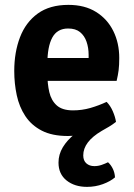

<svg xmlns="http://www.w3.org/2000/svg" viewBox="-20 -530 538 768"><path d="M412 119Q423 128.5 431 144.5Q439 160.5 440 179.5Q421.5 195.5 391.5 206.5Q361.5 217.5 328 217.5Q278.5 217.5 246.2 191.8Q214 166 214 120.5Q214 88 231.2 59.2Q248.5 30.5 278.5 6.5Q308.5 -17.5 346.5 -35.5L444 -42.5Q430 -31.5 416.5 -23.5Q403 -15.5 387 -6.5Q313 37 313 91.5Q313 112.5 325.5 123.5Q338 134.5 357.5 134.5Q372.5 134.5 386.8 129.5Q401 124.5 412 119ZM120 -206.5V-298H334.5V-310.5Q334.5 -339 326.2 -363Q318 -387 300.2 -401.5Q282.5 -416 252.5 -416Q209 -416 189.2 -379.8Q169.5 -343.5 169.5 -275V-235.5Q169.5 -195 177.2 -161.5Q185 -128 207.2 -108.2Q229.5 -88.5 272 -88.5Q308 -88.5 341.8 -98.2Q375.5 -108 406.5 -122.5Q421.5 -107.5 431.2 -85Q441 -62.5 444 -42.5Q404.5 -20.5 354.5 -3.2Q304.5 14 251.5 14Q188.5 14 147 -7.5Q105.5 -29 81.2 -65.8Q57 -102.5 47 -149.2Q37 -196 37 -246Q37 -321 60 -381Q83 -441 131 -475.8Q179 -510.5 253.5 -510.5Q319 -510.5 364.2 -482.2Q409.5 -454 433.2 -406Q457 -358 457 -298Q457 -269 454.5 -249.2Q452 -229.5 446.5 -206.5Z"/></svg>

Font: Signika SemiBold
Style: Regular
Weight: 600
Designer: Anna Giedry
Foundry: Anna Giedry
Version: Version 2.001